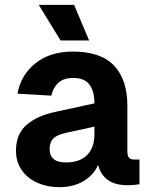

<svg xmlns="http://www.w3.org/2000/svg" viewBox="-20 -761 640 793"><path d="M224 12Q175 12 134.5 -6Q94 -24 70 -58Q46 -92 46 -139Q46 -207 89.5 -245Q133 -283 209 -299L370 -334Q370 -384 349.5 -411.5Q329 -439 283 -439Q242 -439 220.5 -418.5Q199 -398 192 -366L52 -374Q67 -453 127.5 -500.5Q188 -548 281 -548Q397 -548 451.5 -489.5Q506 -431 506 -326V-137Q506 -117 513 -109.5Q520 -102 534 -102H556V0Q550 1 536 2.5Q522 4 507 4Q407 4 385 -80Q368 -39 326 -13.5Q284 12 224 12ZM252 -90Q309 -90 339.5 -120.5Q370 -151 370 -206V-238L251 -212Q215 -204 200 -189Q185 -174 185 -146Q185 -90 252 -90ZM230 -594 140 -741H286L348 -594Z"/></svg>

Font: Geist Mono
Style: Bold
Weight: 700
Monospace: yes
Designer: Basement.studio, Andrés Briganti, Mateo Zaragoza
Foundry: Basement.studio, Vercel, Andrés Briganti, Guido Ferreyra, Mateo Zaragoza
Version: Version 1.500; ttfautohint (v1.8.4.7-5d5b)